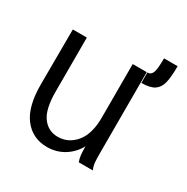

<svg xmlns="http://www.w3.org/2000/svg" viewBox="-132 -656 764 783"><g transform="rotate(30 250.0 -265.0)"><path d="M40 -202 41 -457H107V-202Q107 -120 134 -83.5Q161 -47 206 -47Q256 -47 289.5 -87.5Q323 -128 323 -205V-457H389V-71Q389 -47 390.5 -31.5Q392 -16 399 0H333Q327 -15 325.5 -31Q324 -47 324 -70Q303 -32 267.5 -10.5Q232 11 189 11Q120 11 79.5 -42Q39 -95 40 -202ZM392 -457Q409 -457 415.5 -474Q422 -491 422 -541H486Q486 -489 479 -461.5Q472 -434 452 -421Q432 -408 392 -408Z"/></g></svg>

Font: Vazir Code
Style: Code
Weight: 400
Foundry: DejaVu fonts team - Redesigned by Saber Rastikerdar
Version: Version 1.1.2